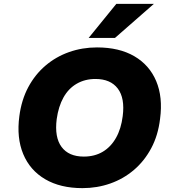

<svg xmlns="http://www.w3.org/2000/svg" viewBox="-20 -961 896 992"><path d="M406 11Q292 11 213.5 -35Q135 -81 100 -165Q65 -249 80 -361Q91 -445 126 -510.5Q161 -576 215 -622Q269 -668 337 -692Q405 -716 481 -716Q596 -716 674 -670.5Q752 -625 787 -542Q822 -459 807 -347Q797 -262 761.5 -195.5Q726 -129 672 -83Q618 -37 550 -13Q482 11 406 11ZM413 -152Q469 -152 511 -177Q553 -202 579.5 -249Q606 -296 614 -361Q626 -454 588.5 -503.5Q551 -553 473 -553Q419 -553 376.5 -528.5Q334 -504 308 -457.5Q282 -411 273 -346Q261 -252 298 -202Q335 -152 413 -152ZM438 -765 581 -941H775L574 -765Z"/></svg>

Font: Nunito Sans 7pt Black
Style: Italic
Weight: 900
Italic angle: -9°
Version: Version 3.101;gftools[0.9.27]